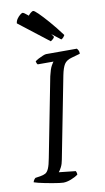

<svg xmlns="http://www.w3.org/2000/svg" viewBox="-111 -995 573 1043"><g transform="rotate(-10 176.0 -473.5)"><path d="M151 0Q144 0 128.5 -2Q113 -4 93 -7.5Q73 -11 52.5 -15Q32 -19 16 -23Q0 -27 -8 -30Q-6 -38 -2 -43.5Q2 -49 6 -52L33 -56Q51 -59 62 -65Q73 -71 81 -89.5Q89 -108 96 -146L181 -582Q190 -621 199.5 -637.5Q209 -654 212 -657H125Q122 -660 120 -664.5Q118 -669 117 -675Q124 -681 136.5 -687.5Q149 -694 161.5 -699Q174 -704 180 -704H349Q353 -700 357 -692.5Q361 -685 360 -674L314 -661Q284 -653 272 -634Q260 -615 252 -575L164 -124Q160 -101 151.5 -84.5Q143 -68 136 -60L228 -50Q229 -49 231 -43Q233 -37 233 -30Q217 -18 193.5 -9Q170 0 151 0ZM217 -768 52 -896Q53 -909 61 -920.5Q69 -932 78.5 -939.5Q88 -947 92 -947Q99 -947 121.5 -927.5Q144 -908 175 -872.5Q206 -837 238 -789Q236 -783 229 -777Q222 -771 217 -768ZM275 -768 110 -896Q112 -908 119 -919.5Q126 -931 135.5 -939Q145 -947 151 -947Q157 -947 177.5 -927Q198 -907 229 -871.5Q260 -836 295 -789Q294 -786 288.5 -779Q283 -772 275 -768Z"/></g></svg>

Font: Texturina Medium 12pt ExtraLight
Style: Italic
Weight: 250
Italic angle: -11°
Version: Version 1.002